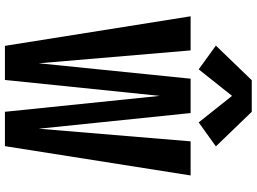

<svg xmlns="http://www.w3.org/2000/svg" viewBox="-148 -868 1017 760"><g transform="rotate(90 360.0 -488.5)"><path d="M162 0H297L360 -613L423 0H559L675 -735H540L490 -134L428 -735H292L231 -134L180 -735H45ZM255 -767 360 -899 465 -767 560 -835 423 -977H298L161 -835Z"/></g></svg>

Font: Iosevka Sparkle Extrabold
Style: Regular
Weight: 800
Designer: Belleve Invis
Foundry: Belleve Invis
Version: Version 4.5.0; ttfautohint (v1.8.3)